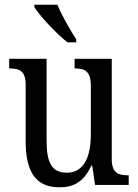

<svg xmlns="http://www.w3.org/2000/svg" viewBox="-20 -786 588 816"><path d="M267 -606H304V-619C279 -657 242 -721 224 -766H126V-756C147 -721 220 -642 267 -606ZM232 10C290 10 335 -10 368 -82H372L384 0H527V-41H523C486 -41 455 -49 455 -109V-536H297V-495H300C337 -495 366 -486 366 -422V-215C366 -118 336 -52 264 -52C197 -52 178 -99 178 -189V-536H19V-495H23C60 -495 89 -486 89 -427V-186C89 -48 138 10 232 10Z"/></svg>

Font: Noto Serif Sinhala Condensed
Style: Regular
Weight: 400
Width: 3
Designer: Jelle Bosma - Monotype Design Team
Foundry: Monotype Imaging Inc.
Version: Version 2.007